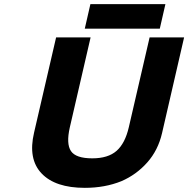

<svg xmlns="http://www.w3.org/2000/svg" viewBox="-20 -894 906 924"><path d="M316 -281Q298 -202 321.5 -167Q345 -132 424 -132Q500 -132 541 -168Q582 -204 600 -282L700 -714H866L760 -254Q741 -171 688.5 -112Q636 -53 564 -22Q485 10 388 10Q246 10 180 -59.5Q114 -129 144 -256L250 -714H416ZM388 -756 415 -874H776L749 -756Z"/></svg>

Font: Passageway
Style: BdIt
Weight: 700
Foundry: Ascender Corporation
Version: Version 1.11